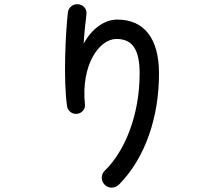

<svg xmlns="http://www.w3.org/2000/svg" viewBox="-20 -834 1040 902"><path d="M473 35C492 53 521 51 539 33C663 -92 727 -285 727 -488C727 -654 657 -742 531 -742C469 -742 411 -698 373 -629C376 -679 382 -732 386 -766C390 -790 372 -812 348 -814C324 -817 302 -800 299 -776C288 -680 277 -463 295 -335C298 -313 319 -297 341 -299C364 -301 382 -321 379 -344C360 -529 446 -651 527 -651C604 -651 636 -599 636 -488C636 -295 567 -123 471 -31C453 -13 454 18 473 35Z"/></svg>

Font: 寒蝉半圆体
Style: Regular
Weight: 400
Designer: Yoshimichi Ohira & Warren
Foundry: ChillType
Version: Version 1.800;Glyphs 3.1.1 (3135)